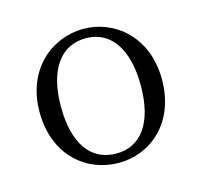

<svg xmlns="http://www.w3.org/2000/svg" viewBox="-64 -879 522 497"><g transform="rotate(-15 196.5 -630.5)"><path d="M198 -451C282 -451 361 -514 361 -631C361 -746 281 -810 198 -810C114 -810 33 -746 33 -631C33 -514 112 -451 198 -451ZM198 -476C131 -476 90 -529 90 -630C90 -730 131 -785 198 -785C263 -785 304 -730 304 -630C304 -529 263 -476 198 -476Z"/></g></svg>

Font: Noto Serif CJK SC Light
Style: Regular
Weight: 300
Designer: Ryoko NISHIZUKA 西塚涼子 (kana & ideographs); Frank Grießhammer (Latin, Greek & Cyrillic); Wenlong ZHANG 张文龙 (bopomofo); San
Foundry: Adobe
Version: Version 2.001;hotconv 1.1.0;makeotfexe 2.6.0